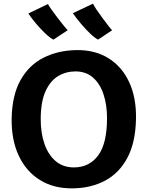

<svg xmlns="http://www.w3.org/2000/svg" viewBox="-20 -1026 811 1054"><path d="M383 8Q276 10 199.2 -37.8Q122.5 -85.5 82.2 -172.8Q42 -260 44 -376Q46.5 -504.5 93 -586.8Q139.5 -669 218.5 -709Q297.5 -749 397.5 -751Q500 -753 574.8 -706.8Q649.5 -660.5 689.2 -574.8Q729 -489 726.5 -372.5Q724 -244 679.5 -160.2Q635 -76.5 558.5 -35.2Q482 6 383 8ZM386 -107Q469.5 -107 518.5 -172.2Q567.5 -237.5 567.5 -377.5Q567.5 -450.5 548.2 -508.5Q529 -566.5 490.5 -600.2Q452 -634 394 -634Q342 -634 298.8 -608Q255.5 -582 229.5 -524Q203.5 -466 203.5 -370Q203.5 -296.5 223.8 -237Q244 -177.5 284.8 -142.2Q325.5 -107 386 -107ZM518.5 -808.5Q501 -817 476.2 -840.5Q451.5 -864 425.8 -894.2Q400 -924.5 380 -953.5L490.5 -1006Q494.5 -996 509.2 -974.2Q524 -952.5 542 -928Q560 -903.5 575 -884.2Q590 -865 595.5 -860ZM273.5 -808.5Q255.5 -817 230.2 -840.8Q205 -864.5 179.5 -894.5Q154 -924.5 135.5 -952L243.5 -1004Q247.5 -994.5 262.8 -973.2Q278 -952 296.5 -927.5Q315 -903 330.8 -884Q346.5 -865 351.5 -860Z"/></svg>

Font: Merriweather Sans
Style: Bold
Weight: 700
Designer: Eben Sorkin
Foundry: Eben Sorkin
Version: Version 1.008; ttfautohint (v1.7.19-72a1) -l 8 -r 50 -G 200 